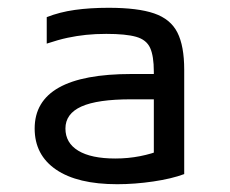

<svg xmlns="http://www.w3.org/2000/svg" viewBox="-20 -758 590 493"><path d="M281 -285Q179 -285 124 -322.5Q69 -360 69 -428Q69 -498 131 -533Q193 -568 318 -568H414V-503H317Q230 -503 189 -484.5Q148 -466 148 -428Q148 -391 181 -371Q214 -351 276 -351Q309 -351 339.5 -357Q370 -363 394 -373L375 -328V-574Q375 -614 365.5 -635Q356 -656 329.5 -663.5Q303 -671 253 -671Q225 -671 201 -668.5Q177 -666 153.5 -661Q130 -656 100 -646V-714Q133 -727 172 -732.5Q211 -738 259 -738Q334 -738 376 -723.5Q418 -709 435.5 -674.5Q453 -640 453 -579V-311Q421 -299 373.5 -292Q326 -285 281 -285Z"/></svg>

Font: M PLUS Code Latin SemiExpanded
Style: Regular
Weight: 400
Width: 6
Designer: Coji Morishita
Foundry: UNDERFOREST DESIGN
Version: Version 1.002; ttfautohint (v1.8.3)